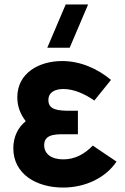

<svg xmlns="http://www.w3.org/2000/svg" viewBox="-20 -830 565 865"><path d="M264 15C365 15 456 -29 505 -102L398 -174C360 -135 317 -112 265 -112C211 -112 179 -137 179 -176C179 -232 243 -225 299 -225H331V-331H299C243 -331 198 -334 198 -379C198 -416 230 -429 266 -429C314 -429 365 -405 405 -377L480 -470C419 -521 342 -555 260 -555C156 -555 58 -501 58 -392C58 -354.5 69 -319 96 -284C61 -256 40 -213.5 40 -162C40 -46 144 15 264 15ZM193 -615H294L377 -810H276Z"/></svg>

Font: Eudonet ExtraBold
Style: Regular
Weight: 800
Designer: Mikhail Sharanda
Foundry: Mikhail Sharanda
Version: Version 4.503;Glyphs 3.1.2 (3151)